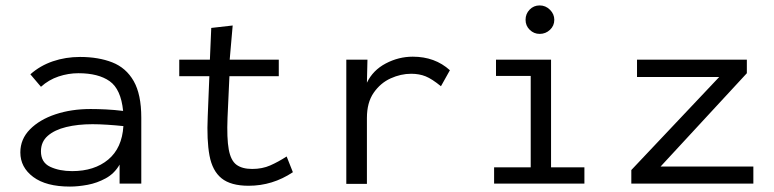

<svg xmlns="http://www.w3.org/2000/svg" viewBox="-20 -677 2855 708"><path d="M238 11Q150 11 102.5 -24.5Q55 -60 55 -115Q55 -164 90.5 -200Q126 -236 184.5 -255.5Q243 -275 314 -275Q340 -275 370.5 -273.5Q401 -272 434 -268Q426 -348 384.5 -377.5Q343 -407 269 -407Q232 -407 196 -395Q160 -383 131 -357L92 -403Q128 -435 175 -451Q222 -467 275 -467Q343 -467 394 -447Q445 -427 473 -378Q501 -329 501 -243V0H421V-70Q402 -37 370 -19.5Q338 -2 303 4.5Q268 11 238 11ZM131 -119Q131 -78 165 -62Q199 -46 246 -46Q328 -46 379 -88.5Q430 -131 435 -212Q407 -215 376.5 -217Q346 -219 321 -219Q267 -219 224 -208.5Q181 -198 156 -176Q131 -154 131 -119Z M897 8Q831 8 797 -19.5Q763 -47 752.5 -103.5Q742 -160 746 -248L752 -396H641V-457H754L759 -574L838 -583L827 -457H1008V-396H826L819 -243Q816 -167 823.5 -126Q831 -85 852 -69.5Q873 -54 910 -54Q947 -54 976.5 -67Q1006 -80 1037 -100L1060 -42Q985 8 897 8Z M1257 1V-457H1335L1333 -372Q1355 -418 1402.5 -443Q1450 -468 1502 -468Q1584 -468 1639 -418L1606 -359Q1573 -386 1549.5 -395.5Q1526 -405 1496 -405Q1458 -405 1420.5 -388Q1383 -371 1358 -335Q1333 -299 1333 -242V1Z M1802 0V-60H1937V-397H1809V-457H2012V-60H2135V0ZM1970 -552Q1949 -552 1933.5 -567Q1918 -582 1918 -604Q1918 -626 1933 -641.5Q1948 -657 1970 -657Q1992 -657 2008 -641Q2024 -625 2024 -604Q2024 -582 2008 -567Q1992 -552 1970 -552Z M2308 0V-50L2632 -393H2329V-457H2734V-407L2416 -63H2758V0Z"/></svg>

Font: Inconsolata SemiExpanded
Style: Regular
Weight: 400
Width: 6
Monospace: yes
Designer: Raph Levien, Cyreal, Brenton Simpson
Foundry: Raph Levien, Cyreal, Google
Version: Version 3.100; ttfautohint (v1.8.4.7-5d5b)